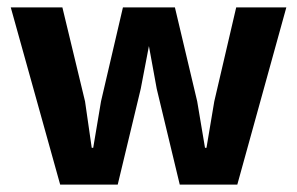

<svg xmlns="http://www.w3.org/2000/svg" viewBox="-20 -497 799 517"><path d="M9 -477H148L209 -224L227 -99H231L252 -224L311 -477H451L511 -224L532 -99H536L557 -224L616 -477H751L619 0H464L402 -258L381 -373L359 -258L297 0H142Z"/></svg>

Font: Mukta Mahee
Style: Bold
Weight: 700
Designer: Shuchita Grover, Noopur Datye, Girish Dalvi, Yashodeep Gholap
Foundry: Ek Type
Version: Version 2.538;PS 1.000;hotconv 16.6.51;makeotf.lib2.5.65220;